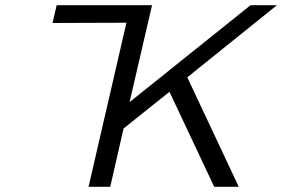

<svg xmlns="http://www.w3.org/2000/svg" viewBox="-20 -715 1080 735"><path d="M181 -627 197 -695H562L476 -324L939 -695H1040L697 -419L894 0H800L629 -363H628L453 -223L402 0H319L464 -628Z"/></svg>

Font: Coval
Style: Light Italic
Weight: 300
Foundry: Context Ltd
Version: Version 001.000